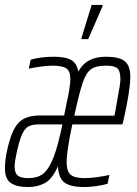

<svg xmlns="http://www.w3.org/2000/svg" viewBox="-33 -747 553 775"><path d="M-13 -67Q-13 -100 -5 -137Q7 -193 23 -224Q39 -255 64 -268Q89 -281 129 -281H226L235 -326Q251 -398 251 -428Q251 -460 234.5 -471Q218 -482 179 -482Q158 -482 130 -478Q102 -474 83 -470L91 -506Q131 -518 185 -518Q231 -518 254 -505Q277 -492 283 -458Q300 -489 327.5 -503.5Q355 -518 395 -518Q448 -518 470.5 -500Q493 -482 493 -438Q493 -383 465 -259L461 -245H259Q236 -139 236 -92Q236 -56 252 -42Q268 -28 308 -28Q330 -28 359 -32Q388 -36 409 -41L401 -5Q384 0 357 4Q330 8 307 8Q252 8 227.5 -10Q203 -28 201 -76Q178 -24 148 -8Q118 8 81 8Q34 8 10.5 -8.5Q-13 -25 -13 -67ZM429 -280 433 -301 441 -347Q453 -409 453 -427Q453 -461 440.5 -471.5Q428 -482 395 -482Q355 -482 335 -468Q315 -454 301 -413.5Q287 -373 267 -280ZM211 -209 219 -245H127Q99 -245 83.5 -237.5Q68 -230 57.5 -208Q47 -186 36 -139Q26 -94 26 -76Q26 -48 39 -38Q52 -28 82 -28Q114 -28 135.5 -41.5Q157 -55 175.5 -94Q194 -133 211 -209ZM296 -589V-594L337 -727H381V-722L323 -589Z"/></svg>

Font: Saira Ultra Condensed ExLight
Style: Italic
Weight: 200
Width: 1
Italic angle: -12°
Designer: Hector Gatti with collaboration of the Omnibus-Type team
Foundry: Omnibus-Type
Version: Version 1.001; ttfautohint (v1.8)